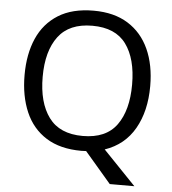

<svg xmlns="http://www.w3.org/2000/svg" viewBox="-59 -872 899 1003"><g transform="rotate(5 390.5 -370.5)"><path d="M720 -451Q720 -320 667.5 -228Q615 -136 512 -101L683 77H554L416 -84Q410 -84 403.5 -83.5Q397 -83 391 -83Q280 -83 206.5 -129Q133 -175 97 -258.5Q61 -342 61 -452Q61 -562 97 -644Q133 -726 206.5 -772Q280 -818 392 -818Q499 -818 572 -772.5Q645 -727 682.5 -644.5Q720 -562 720 -451ZM156 -451Q156 -316 213 -238.5Q270 -161 391 -161Q513 -161 569 -238.5Q625 -316 625 -451Q625 -586 569 -662.5Q513 -739 392 -739Q271 -739 213.5 -662.5Q156 -586 156 -451Z"/></g></svg>

Font: Noto Sans Telugu UI
Style: Regular
Weight: 400
Designer: Jelle Bosma - Monotype Design Team
Foundry: Monotype Imaging Inc.
Version: Version 2.005; ttfautohint (v1.8.4.7-5d5b)